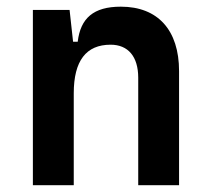

<svg xmlns="http://www.w3.org/2000/svg" viewBox="-20 -547 626 567"><path d="M388.2 0H508.8V-336.9C508.8 -458 446.3 -527.3 336.9 -527.3C255.9 -527.3 217.8 -493.2 209.5 -423.8H195.8L185.5 -517.6H77.1V0H197.8V-271.5C197.8 -367.7 234.4 -415 306.6 -415C358.4 -415 388.2 -379.9 388.2 -317.4Z"/></svg>

Font: Cascadia Mono SemiBold
Style: Regular
Weight: 600
Monospace: yes
Designer: Aaron Bell
Foundry: Saja Typeworks
Version: Version 2404.023